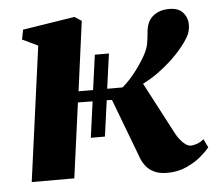

<svg xmlns="http://www.w3.org/2000/svg" viewBox="-45 -600 742 658"><g transform="rotate(-5 326.0 -271.0)"><path d="M505 9Q477 9 459.2 0Q441.5 -9 432 -21.2Q422.5 -33.5 418 -44L337.5 -256.5L319.5 -257L302.5 -133.5H254L271 -257.5L220.5 -258L185.5 0H39L102 -464L48.5 -489.5L55 -523L234 -551L258 -535.5L226 -296H276L292.5 -416H341L324.5 -296H377.5Q393.5 -310 406 -324Q418.5 -338 429 -352.2Q439.5 -366.5 449 -381.5Q469.5 -413.5 473.5 -434.5Q477.5 -455.5 479 -475Q481.5 -513 503.5 -531.5Q525.5 -550 559.5 -550Q591.5 -550 606.8 -532.8Q622 -515.5 622.5 -493.5Q623 -468.5 611.8 -449.2Q600.5 -430 589.5 -417Q571.5 -394.5 548.8 -373.2Q526 -352 500.5 -333.8Q475 -315.5 448.5 -302.5L542 -124.5Q548.5 -112 557 -101.2Q565.5 -90.5 575 -83.8Q584.5 -77 594 -77Q602 -77 614.5 -81.2Q627 -85.5 638 -95L652 -66Q643 -54 622.2 -36.2Q601.5 -18.5 571.8 -4.8Q542 9 505 9Z"/></g></svg>

Font: Merriweather 60pt ExtraBold
Style: Italic
Weight: 800
Italic angle: -7.8°
Version: Version 2.101